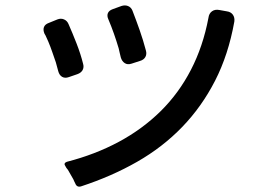

<svg xmlns="http://www.w3.org/2000/svg" viewBox="-20 -710 1040 712"><path d="M428 -497Q426 -505 424 -513.5Q422 -522 420 -531Q412 -558 402.5 -585Q393 -612 382 -638Q376 -651 380 -661Q384 -671 398 -676L431 -688Q444 -692 455 -687.5Q466 -683 471 -671Q485 -635 498 -598Q511 -561 521 -523Q525 -509 519 -498.5Q513 -488 499 -484L468 -474Q453 -469 442.5 -476Q432 -483 428 -497ZM259 -30Q257 -33 255.5 -37Q254 -41 252 -45L232 -80Q225 -88 223 -93Q214 -105 228 -110Q333 -137 420.5 -184Q508 -231 575.5 -297.5Q643 -364 688 -451Q733 -538 753 -644Q755 -660 766 -668Q777 -676 793 -673L821 -668Q836 -666 843.5 -655.5Q851 -645 849 -630Q827 -507 777.5 -410.5Q728 -314 655.5 -239Q583 -164 488.5 -110Q394 -56 281 -19Q265 -14 259 -30ZM196 -446Q192 -461 187 -479Q180 -499 173.5 -518Q167 -537 159 -556Q155 -564 152 -571.5Q149 -579 145 -585Q139 -599 143 -609.5Q147 -620 161 -625L193 -638Q206 -643 217.5 -638Q229 -633 234 -621Q249 -587 264 -548.5Q279 -510 288 -474Q292 -461 286.5 -450.5Q281 -440 267 -435L235 -424Q221 -419 210.5 -425Q200 -431 196 -446Z"/></svg>

Font: Higure Gothic Medium
Style: Regular
Weight: 500
Designer: Yoshimichi Ohira
Foundry: Positype
Version: Version 1.000